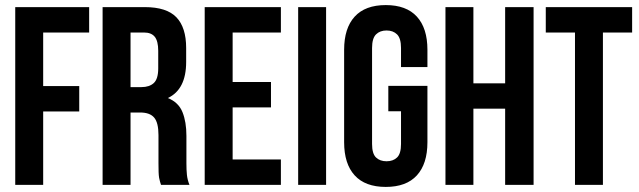

<svg xmlns="http://www.w3.org/2000/svg" viewBox="-20 -728 2517 756"><path d="M150 -389H292V-289H150V0H40V-700H331V-600H150Z M614 0Q612 -7 610 -13Q608 -19 606.5 -28Q605 -37 604.5 -51Q604 -65 604 -86V-196Q604 -245 587 -265Q570 -285 532 -285H494V0H384V-700H550Q636 -700 674.5 -660Q713 -620 713 -539V-484Q713 -376 641 -342Q683 -325 698.5 -286.5Q714 -248 714 -193V-85Q714 -59 716 -39.5Q718 -20 726 0ZM494 -600V-385H537Q568 -385 585.5 -401Q603 -417 603 -459V-528Q603 -566 589.5 -583Q576 -600 547 -600Z M896 -405H1047V-305H896V-100H1086V0H786V-700H1086V-600H896Z M1154 -700H1264V0H1154Z M1509 -390H1663V-168Q1663 -83 1621.5 -37.5Q1580 8 1499 8Q1418 8 1376.5 -37.5Q1335 -83 1335 -168V-532Q1335 -617 1376.5 -662.5Q1418 -708 1499 -708Q1580 -708 1621.5 -662.5Q1663 -617 1663 -532V-464H1559V-539Q1559 -577 1543.5 -592.5Q1528 -608 1502 -608Q1476 -608 1460.5 -592.5Q1445 -577 1445 -539V-161Q1445 -123 1460.5 -108Q1476 -93 1502 -93Q1528 -93 1543.5 -108Q1559 -123 1559 -161V-290H1509Z M1844 0H1734V-700H1844V-400H1969V-700H2081V0H1969V-300H1844Z M2129 -700H2469V-600H2354V0H2244V-600H2129Z"/></svg>

Font: BebasNeueW01-Regular
Style: Regular
Weight: 400
Designer: Ryoichi Tsunekawa
Foundry: Ryoichi Tsunekawa
Version: Version 1.30